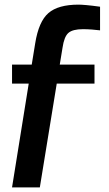

<svg xmlns="http://www.w3.org/2000/svg" viewBox="-20 -657 470 829"><path d="M104 -296H32V-378H117L132 -470Q147 -564 189 -600.5Q231 -637 319 -637Q330 -637 353 -635Q376 -633 412 -628V-526Q397 -528 376.5 -529.5Q356 -531 338 -531Q294 -531 275.5 -515Q257 -499 250 -451L238 -378H388V-296H225L152 152H32Z"/></svg>

Font: Blinker SemiBold
Style: Regular
Weight: 600
Designer: Juergen Huber
Foundry: supertype
Version: Version 1.015;PS 1.15;hotconv 1.0.88;makeotf.lib2.5.647800